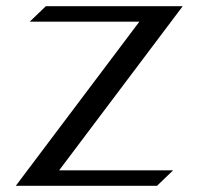

<svg xmlns="http://www.w3.org/2000/svg" viewBox="-20 -600 638 620"><path d="M31 0H487L539 -50H171L570 -580H128L76 -530H430Z"/></svg>

Font: Charger Sport
Style: DfExt
Weight: 400
Designer: Jasper
Foundry: Cannot Into Space Fonts
Version: Version 1.1